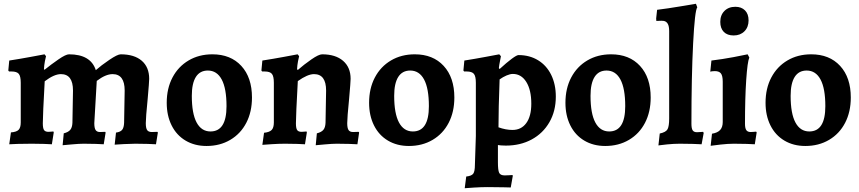

<svg xmlns="http://www.w3.org/2000/svg" viewBox="-20 -762 4557 1018"><path d="M364 -111 367 -282Q367 -369 303 -369Q267 -369 217 -331Q207 -151 207 -108Q207 -82 213.5 -72.5Q220 -63 237 -63Q244 -63 252 -64Q260 -65 263 -65L265 -60L255 3Q244 2 213 1Q182 0 149 0Q108 0 74 1Q40 2 29 3L38 -60Q67 -62 78.5 -73.5Q90 -85 90 -113V-323Q90 -358 79.5 -370.5Q69 -383 41 -383H28L24 -388L29 -441Q87 -450 143.5 -460.5Q200 -471 216 -474L224 -464Q222 -458 218 -437Q214 -416 213 -395L216 -392Q252 -421 290.5 -447.5Q329 -474 346 -474Q461 -474 488 -390Q516 -415 559.5 -444.5Q603 -474 620 -474Q692 -474 731.5 -440Q771 -406 771 -344Q771 -328 763 -238Q753 -138 753 -109Q753 -83 760 -72.5Q767 -62 785 -62L815 -63L817 -59L807 3Q795 2 762.5 1Q730 0 697 0Q673 0 636.5 2Q600 4 588 5L595 -59Q618 -62 627.5 -73.5Q637 -85 638 -111L641 -282Q641 -369 577 -369Q540 -369 493 -333L480 -109Q480 -83 487 -72.5Q494 -62 510 -62L538 -63L540 -59L530 3Q519 2 488 1Q457 0 424 0Q400 0 362 3.5Q324 7 312 8L318 -55Q342 -61 352.5 -73.5Q363 -86 364 -111Z M864 -217Q864 -293 894.5 -351Q925 -409 980 -441.5Q1035 -474 1106 -474Q1203 -474 1259.5 -412.5Q1316 -351 1316 -245Q1316 -169 1286 -111Q1256 -53 1201 -20.5Q1146 12 1075 12Q1012 12 964 -16.5Q916 -45 890 -97Q864 -149 864 -217ZM1181 -199Q1181 -293 1155.5 -340.5Q1130 -388 1082 -388Q1040 -388 1018.5 -354Q997 -320 997 -254Q997 -160 1022.5 -112.5Q1048 -65 1096 -65Q1181 -65 1181 -199Z M1706 -111 1709 -282Q1709 -369 1645 -369Q1611 -369 1559 -332Q1549 -150 1549 -108Q1549 -82 1555.5 -72.5Q1562 -63 1579 -63Q1586 -63 1594 -64Q1602 -65 1605 -65L1607 -60L1597 3Q1586 2 1555 1Q1524 0 1491 0Q1459 0 1420.5 2.5Q1382 5 1371 6L1380 -58Q1409 -61 1420.5 -73Q1432 -85 1432 -113V-323Q1432 -358 1421.5 -370.5Q1411 -383 1383 -383H1370L1366 -388L1371 -441Q1429 -450 1485.5 -460.5Q1542 -471 1558 -474L1566 -464Q1564 -458 1560 -437Q1556 -416 1555 -395L1559 -391Q1592 -420 1631 -447Q1670 -474 1688 -474Q1759 -474 1799 -439.5Q1839 -405 1839 -344Q1839 -328 1831 -238Q1821 -138 1821 -109Q1821 -83 1828 -72.5Q1835 -62 1852 -62L1882 -63L1884 -59L1875 3Q1863 2 1831 1Q1799 0 1766 0Q1742 0 1704 3.5Q1666 7 1654 8L1660 -55Q1684 -61 1694.5 -73.5Q1705 -86 1706 -111Z M1937 -217Q1937 -293 1967.5 -351Q1998 -409 2053 -441.5Q2108 -474 2179 -474Q2276 -474 2332.5 -412.5Q2389 -351 2389 -245Q2389 -169 2359 -111Q2329 -53 2274 -20.5Q2219 12 2148 12Q2085 12 2037 -16.5Q1989 -45 1963 -97Q1937 -149 1937 -217ZM2254 -199Q2254 -293 2228.5 -340.5Q2203 -388 2155 -388Q2113 -388 2091.5 -354Q2070 -320 2070 -254Q2070 -160 2095.5 -112.5Q2121 -65 2169 -65Q2254 -65 2254 -199Z M2498 112 2503 -41V-323Q2503 -358 2492.5 -370.5Q2482 -383 2454 -383H2441L2437 -388L2442 -441Q2499 -450 2555 -460.5Q2611 -471 2627 -474L2636 -464Q2635 -458 2631 -438.5Q2627 -419 2625 -401L2629 -396Q2667 -431 2693.5 -450.5Q2720 -470 2729 -470Q2788 -470 2833 -442.5Q2878 -415 2902.5 -365Q2927 -315 2927 -250Q2927 -173 2893 -114Q2859 -55 2799 -22.5Q2739 10 2662 10Q2649 10 2636.5 9Q2624 8 2620 7V99Q2620 140 2626.5 154Q2633 168 2656 168Q2671 168 2681.5 167Q2692 166 2697 166L2699 170L2688 232Q2667 232 2650 231L2566 230Q2531 230 2493 232.5Q2455 235 2444 236L2452 174Q2480 171 2489 159Q2498 147 2498 112ZM2697 -73Q2744 -73 2770.5 -109.5Q2797 -146 2797 -212Q2797 -285 2770.5 -327.5Q2744 -370 2699 -370Q2685 -370 2666 -362Q2647 -354 2629 -341Q2623 -185 2623 -87Q2662 -73 2697 -73Z M2978 -217Q2978 -293 3008.5 -351Q3039 -409 3094 -441.5Q3149 -474 3220 -474Q3317 -474 3373.5 -412.5Q3430 -351 3430 -245Q3430 -169 3400 -111Q3370 -53 3315 -20.5Q3260 12 3189 12Q3126 12 3078 -16.5Q3030 -45 3004 -97Q2978 -149 2978 -217ZM3295 -199Q3295 -293 3269.5 -340.5Q3244 -388 3196 -388Q3154 -388 3132.5 -354Q3111 -320 3111 -254Q3111 -160 3136.5 -112.5Q3162 -65 3210 -65Q3295 -65 3295 -199Z M3528 -134V-597Q3528 -622 3521 -635Q3514 -648 3500 -651Q3496 -652 3487 -652L3460 -651Q3459 -655 3459 -664L3464 -710Q3521 -717 3586 -728Q3651 -739 3670 -742L3677 -723Q3664 -707 3655 -531.5Q3646 -356 3646 -106Q3646 -81 3652.5 -71Q3659 -61 3675 -61Q3684 -61 3694 -62Q3704 -63 3708 -63L3711 -57L3700 3Q3688 2 3654 1Q3620 0 3585 0Q3554 0 3518 3.5Q3482 7 3471 9L3478 -54Q3511 -61 3519.5 -77Q3528 -93 3528 -134Z M3799 -646Q3799 -682 3821 -704Q3843 -726 3879 -726Q3911 -726 3930 -707Q3949 -688 3949 -654Q3949 -618 3927 -596Q3905 -574 3870 -574Q3836 -574 3817.5 -593Q3799 -612 3799 -646ZM3812 -115V-329Q3812 -360 3802.5 -372.5Q3793 -385 3770 -385Q3762 -385 3755 -384Q3748 -383 3746 -382L3752 -441Q3810 -448 3868.5 -459Q3927 -470 3944 -474L3953 -457Q3943 -435 3936.5 -338Q3930 -241 3930 -106Q3930 -82 3937 -72Q3944 -62 3960 -62Q3969 -62 3977.5 -63Q3986 -64 3989 -64L3992 -60L3982 3Q3970 2 3938 1Q3906 0 3871 0Q3840 0 3800 4.5Q3760 9 3748 11L3755 -53Q3785 -58 3798.5 -73Q3812 -88 3812 -115Z M4039 -217Q4039 -293 4069.5 -351Q4100 -409 4155 -441.5Q4210 -474 4281 -474Q4378 -474 4434.5 -412.5Q4491 -351 4491 -245Q4491 -169 4461 -111Q4431 -53 4376 -20.5Q4321 12 4250 12Q4187 12 4139 -16.5Q4091 -45 4065 -97Q4039 -149 4039 -217ZM4356 -199Q4356 -293 4330.5 -340.5Q4305 -388 4257 -388Q4215 -388 4193.5 -354Q4172 -320 4172 -254Q4172 -160 4197.5 -112.5Q4223 -65 4271 -65Q4356 -65 4356 -199Z"/></svg>

Font: Sahitya
Style: Bold
Weight: 700
Designer: Juan Pablo del Peral
Foundry: Juan Pablo del Peral (http://www.huertatipografica.com)
Version: Version 1.001;PS 001.000;hotconv 1.0.70;makeotf.lib2.5.58329